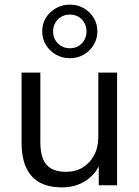

<svg xmlns="http://www.w3.org/2000/svg" viewBox="-20 -799 601 828"><path d="M248 9Q189 9 150.5 -12.5Q112 -34 92.5 -77Q73 -120 73 -184V-486H154V-185Q154 -142 165.5 -113.5Q177 -85 202 -71.5Q227 -58 264 -58Q306 -58 337 -77Q368 -96 386 -130Q404 -164 404 -210V-486H485V0H406V-112H419Q399 -53 353.5 -22Q308 9 248 9ZM281 -548Q248 -548 221 -563.5Q194 -579 178 -605.5Q162 -632 162 -664Q162 -697 178 -722.5Q194 -748 221 -763.5Q248 -779 281 -779Q315 -779 341.5 -763.5Q368 -748 384 -722Q400 -696 400 -664Q400 -632 384 -605.5Q368 -579 341.5 -563.5Q315 -548 281 -548ZM281 -591Q313 -591 333 -612Q353 -633 353 -664Q353 -694 333 -715Q313 -736 281 -736Q250 -736 229.5 -715Q209 -694 209 -664Q209 -633 229.5 -612Q250 -591 281 -591Z"/></svg>

Font: Nunito Sans 12pt ExtraLight 12pt
Style: Regular
Weight: 400
Version: Version 3.101;gftools[0.9.27]